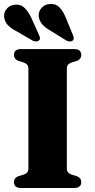

<svg xmlns="http://www.w3.org/2000/svg" viewBox="-22 -947 477 967"><path d="M314.6 -98Q314.6 -86.1 321.1 -78.7Q327.6 -71.3 339.9 -67L363.5 -60.3Q387.2 -51.9 387.2 -28.8Q387.2 -15.7 378.2 -7.8Q369.3 0 350.3 0H85.3Q66.4 0 57.4 -7.8Q48.4 -15.7 48.4 -28.8Q48.4 -51.9 72.1 -60.3L95.7 -67Q108.4 -71.3 114.7 -78.7Q121 -86.1 121 -98V-602Q121 -613.9 114.7 -621.3Q108.4 -628.7 95.7 -633L72.1 -639.7Q48.4 -648.1 48.4 -671.2Q48.4 -684.8 57.4 -692.4Q66.4 -700 85.3 -700H350.3Q369.3 -700 378.2 -692.4Q387.2 -684.8 387.2 -671.2Q387.2 -648.1 363.5 -639.7L339.9 -633Q327.6 -628.7 321.1 -621.3Q314.6 -613.9 314.6 -602ZM135.3 -858.2 174 -771.8Q178 -763.5 179.3 -756.4Q180.6 -749.4 174.5 -743.4Q169 -738.2 160.1 -738.2Q151.3 -738.2 142.6 -742.3L63.6 -788.3Q34.8 -802.8 18.7 -819.2Q2.6 -835.5 -1 -859.3Q-4.2 -882.5 10.5 -901.1Q25.2 -919.8 51.3 -923.3Q80.8 -926.9 100.3 -908.7Q119.8 -890.5 135.3 -858.2ZM309.3 -858.2 345.1 -771Q348.8 -762.3 349.4 -755.2Q350.1 -748.2 344 -742.6Q338.2 -737.8 328.9 -738.2Q319.7 -738.6 311.9 -743.1L234.3 -791.1Q206.3 -806.8 191 -824.1Q175.7 -841.5 173 -865.7Q171.4 -888.5 186.8 -906.7Q202.3 -925 228.9 -926.9Q258.4 -929.3 277.1 -910.3Q295.8 -891.3 309.3 -858.2Z"/></svg>

Font: Fraunces
Style: Regular
Weight: 900
Version: Version 1.000;[b76b70a41]